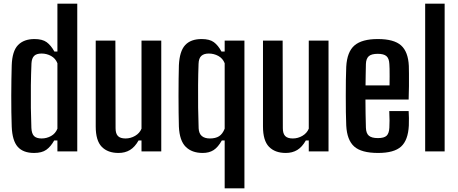

<svg xmlns="http://www.w3.org/2000/svg" viewBox="-20 -820 2480 1040"><path d="M164.5 8.5Q105.5 8.5 76 -24.8Q46.5 -58 43.5 -134Q42 -169 41.5 -212.8Q41 -256.5 41 -302.2Q41 -348 41.8 -390.5Q42.5 -433 43.5 -466Q46 -543.5 77.8 -576Q109.5 -608.5 166.5 -608.5Q209.5 -608.5 232.8 -591.5Q256 -574.5 274.5 -541H291V-800H398.5V0H291V-59H273.5Q255 -26 231 -8.8Q207 8.5 164.5 8.5ZM205.5 -70Q232.5 -70 256.5 -83.2Q280.5 -96.5 291 -123V-477.5Q280.5 -504 256.5 -517Q232.5 -530 205.5 -530Q177.5 -530 164.8 -517.2Q152 -504.5 150.5 -477Q148 -419.5 147.2 -357.5Q146.5 -295.5 147.2 -236Q148 -176.5 150 -127Q151.5 -96 164.5 -83Q177.5 -70 205.5 -70Z M622 8.5Q563.5 8.5 531 -25Q498.5 -58.5 498.5 -134.5V-600H605L606 -125.5Q606 -96.5 618.8 -83.2Q631.5 -70 660 -70Q687.5 -70 712 -84.2Q736.5 -98.5 746.5 -123V-600H853.5V0H746.5V-59H730.5Q710.5 -23.5 684 -7.5Q657.5 8.5 622 8.5Z M1197 200V-59H1181.5Q1161 -22.5 1137 -7Q1113 8.5 1078 8.5Q1019.5 8.5 986 -24.8Q952.5 -58 949 -134Q948 -166 947.5 -210Q947 -254 947 -301.5Q947 -349 947.5 -392.2Q948 -435.5 949 -466Q952.5 -542.5 982.8 -575.5Q1013 -608.5 1072 -608.5Q1115.5 -608.5 1138.5 -591.5Q1161.5 -574.5 1179.5 -541H1197V-600H1304V200ZM1117 -70Q1147.5 -70 1166.5 -82Q1185.5 -94 1197 -123V-477.5Q1186.5 -504 1162.5 -517Q1138.5 -530 1111 -530Q1084.5 -530 1070.5 -517.2Q1056.5 -504.5 1055.5 -474Q1053.5 -420.5 1053 -359Q1052.5 -297.5 1053.2 -237Q1054 -176.5 1056 -125Q1057.5 -96.5 1073.2 -83.2Q1089 -70 1117 -70Z M1528 8.5Q1469.5 8.5 1437 -25Q1404.5 -58.5 1404.5 -134.5V-600H1511L1512 -125.5Q1512 -96.5 1524.8 -83.2Q1537.5 -70 1566 -70Q1593.5 -70 1618 -84.2Q1642.5 -98.5 1652.5 -123V-600H1759.5V0H1652.5V-59H1636.5Q1616.5 -23.5 1590 -7.5Q1563.5 8.5 1528 8.5Z M2028 8.5Q1937.5 8.5 1898.5 -26.5Q1859.5 -61.5 1855.5 -140Q1854 -171 1853.5 -213Q1853 -255 1853 -300Q1853 -345 1853.5 -386.5Q1854 -428 1855.5 -459Q1860 -539.5 1900.2 -574Q1940.5 -608.5 2026.5 -608.5Q2114 -608.5 2152.5 -574Q2191 -539.5 2194.5 -463Q2195 -451.5 2195.2 -421Q2195.5 -390.5 2195.2 -352.8Q2195 -315 2193.5 -281H1959.5Q1959.5 -244 1960.2 -206.2Q1961 -168.5 1962 -128.5Q1963 -97.5 1978.2 -84.8Q1993.5 -72 2027 -72Q2060.5 -72 2074 -84.8Q2087.5 -97.5 2089 -128.5Q2090 -144 2090 -167Q2090 -190 2088.5 -218.5H2193.5Q2194.5 -205.5 2195 -180.8Q2195.5 -156 2194.5 -140Q2190.5 -60.5 2152.5 -26Q2114.5 8.5 2028 8.5ZM1960 -357.5H2090Q2090.5 -381.5 2090.5 -405.5Q2090.5 -429.5 2090.2 -447.8Q2090 -466 2089 -473.5Q2087.5 -504 2073 -516.2Q2058.5 -528.5 2026.5 -528.5Q1991.5 -528.5 1977.2 -515.2Q1963 -502 1962 -473.5Q1961.5 -444.5 1960.8 -415.2Q1960 -386 1960 -357.5Z M2283 0V-800H2388.5V0Z"/></svg>

Font: Big Shoulders Medium
Style: Regular
Weight: 500
Designer: Patric King
Foundry: XO Type Co
Version: Version 2.002